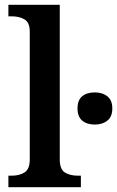

<svg xmlns="http://www.w3.org/2000/svg" viewBox="-20 -780 488 800"><path d="M15 -48H28Q62 -48 83 -62Q104 -76 104 -116V-648Q104 -686 82.5 -699Q61 -712 28 -712H15V-760H229V-116Q229 -75 250 -61.5Q271 -48 305 -48H317V0H15ZM303 -328Q303 -363 322.5 -379Q342 -395 375 -395Q407 -395 427.5 -378.5Q448 -362 448 -328Q448 -294 427.5 -277.5Q407 -261 375 -261Q342 -261 322.5 -277.5Q303 -294 303 -328Z"/></svg>

Font: Noto Serif SemiBold
Style: Regular
Weight: 600
Designer: Monotype Design Team
Foundry: Monotype Imaging Inc.
Version: Version 1.001